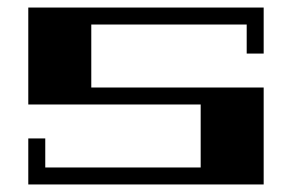

<svg xmlns="http://www.w3.org/2000/svg" viewBox="-20 -489 774 509"><path d="M679 -469V-347H634V-424H222V-257H679V0H55V-122H100V-45H512V-212H55V-469Z"/></svg>

Font: Geostar Fill
Style: Regular
Weight: 400
Designer: Joe Prince
Foundry: Joe Prince
Version: Version 1.002